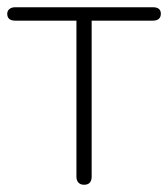

<svg xmlns="http://www.w3.org/2000/svg" viewBox="-23 -504 464 530"><path d="M209 6Q199 6 193.5 0Q188 -6 188 -16V-447H19Q-3 -447 -3 -466Q-3 -474 3 -479Q9 -484 19 -484H399Q421 -484 421 -466Q421 -457 415.5 -452Q410 -447 399 -447H230V-16Q230 -6 225 0Q220 6 209 6Z"/></svg>

Font: Nunito ExtraLight
Style: Regular
Weight: 200
Designer: Vernon Adams
Foundry: Vernon Adams
Version: Version 3.602